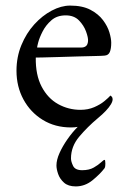

<svg xmlns="http://www.w3.org/2000/svg" viewBox="-20 -448 460 687"><path d="M330 -25Q293 6 263.5 41Q234 76 234 119Q234 130 241.5 145.5Q249 161 274 161Q299 161 315.5 151.5Q332 142 341.5 133Q351 124 354 124Q357 124 357 137Q357 141 356.5 146Q356 151 354 154Q338 175 311 197Q284 219 251 219Q224 219 209 205.5Q194 192 188 174.5Q182 157 182 144Q182 124 193 99.5Q204 75 221.5 50Q239 25 258 6Q253 7 246.5 7.5Q240 8 234 8Q177 8 133 -19Q89 -46 64 -92Q39 -138 39 -195Q39 -244 56.5 -286.5Q74 -329 102.5 -360.5Q131 -392 165 -410Q199 -428 231 -428Q275 -428 303.5 -413Q332 -398 348.5 -376Q365 -354 371.5 -332Q378 -310 378 -295Q378 -274 373 -262Q368 -250 354 -249Q345 -248 318.5 -247.5Q292 -247 258 -246Q224 -245 191 -244Q158 -243 135 -242.5Q112 -242 108 -242Q107 -180 129 -138Q151 -96 188 -75.5Q225 -55 268 -55Q295 -55 317 -64.5Q339 -74 354 -86.5Q369 -99 375 -106Q376 -106 379.5 -102.5Q383 -99 383 -93Q383 -85 377 -75Q364 -53 330 -25ZM113 -278H272Q281 -278 287.5 -283Q294 -288 295 -301Q296 -313 288 -335Q280 -357 262.5 -375Q245 -393 215 -393Q184 -393 164 -375.5Q144 -358 132.5 -335.5Q121 -313 116.5 -295.5Q112 -278 113 -278Z"/></svg>

Font: Amiri
Style: Regular
Weight: 400
Designer: Khaled Hosny
Version: Version 0.114